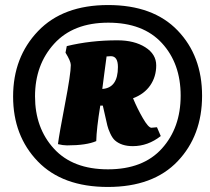

<svg xmlns="http://www.w3.org/2000/svg" viewBox="-20 -727 834 762"><path d="M448 -461Q448 -504 420 -504L403 -503Q400 -482 394.5 -439.5Q389 -397 386 -374Q448 -378 448 -461ZM261 -469Q261 -484 240 -518L245 -544Q339 -567 446 -567Q513 -567 556.5 -539.5Q600 -512 600 -467.5Q600 -423 576.5 -388.5Q553 -354 508 -337Q525 -296 547 -258Q569 -220 581 -220L603 -222L618 -187Q567 -147 507 -147Q462 -147 436 -170Q426 -179 417.5 -197.5Q409 -216 406 -229Q403 -242 397 -268.5Q391 -295 388 -308H378Q363 -216 362 -167Q323 -150 246 -150Q230 -150 210 -155Q215 -195 238 -314.5Q261 -434 261 -469ZM408 15Q228 15 130 -86.5Q32 -188 32 -344Q32 -500 131 -603.5Q230 -707 409 -707Q588 -707 685 -606Q782 -505 782 -347Q782 -189 685 -87Q588 15 408 15ZM409.5 -637Q271 -637 195 -553.5Q119 -470 119 -344.5Q119 -219 194 -137Q269 -55 408.5 -55Q548 -55 622.5 -137.5Q697 -220 697 -347.5Q697 -475 622.5 -556Q548 -637 409.5 -637Z"/></svg>

Font: Oleo Script
Style: Bold
Weight: 700
Designer: Soytutype
Foundry: Soytutype
Version: Version 1.002